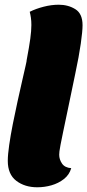

<svg xmlns="http://www.w3.org/2000/svg" viewBox="-20 -774 370 814"><path d="M138 20Q85 20 49 -7.5Q13 -35 13 -92Q13 -118 19 -159.5Q25 -201 34.5 -249Q44 -297 54.5 -344.5Q65 -392 74 -431.5Q83 -471 88.5 -495Q94 -519 93 -519Q104 -577 108.5 -610.5Q113 -644 113 -668Q113 -685 111 -699Q109 -713 106 -724Q132 -737 165 -745.5Q198 -754 229 -754Q269 -754 299.5 -735Q330 -716 330 -667Q330 -642 322.5 -589Q315 -536 299 -461Q280 -369 267.5 -309.5Q255 -250 247.5 -214Q240 -178 236.5 -159.5Q233 -141 232 -132.5Q231 -124 231 -118Q231 -98 243 -80.5Q255 -63 282 -61Q274 -33 251 -15Q228 3 198.5 11.5Q169 20 138 20Z"/></svg>

Font: Sansita Swashed Black
Style: Regular
Weight: 900
Designer: Pablo Cosgaya
Foundry: Omnibus-Type
Version: Version 1.003; ttfautohint (v1.8.3)